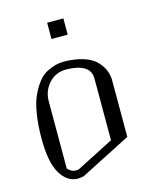

<svg xmlns="http://www.w3.org/2000/svg" viewBox="-117 -876 797 959"><g transform="rotate(-15 281.0 -396.0)"><path d="M218.8 -792H302.7V-708H218.8ZM250 -542Q195.3 -542 160.2 -503.4Q125 -464.8 125 -410.2V-63.5Q143.6 -42 167 -42Q176.8 -42 180.7 -43L375 -142.6V-461.9Q375 -540 250 -542ZM250 -583Q308.6 -582 351.1 -567.9Q393.6 -553.7 415.5 -530.3Q437.5 -506.8 447.3 -483.4Q457 -460 458 -433.6V-137.7L196.3 -3.9Q176.8 0 167 0Q110.4 0 75.2 -61.5Q42 -118.2 42 -240.2Q42 -310.5 51.3 -367.2Q60.5 -423.8 77.6 -460Q94.7 -496.1 114.7 -521.5Q134.8 -546.9 159.7 -559.6Q184.6 -572.3 205.6 -577.6Q226.6 -583 250 -583Z"/></g></svg>

Font: wanta
Style: Medium
Weight: 500
Version: Version 0.91